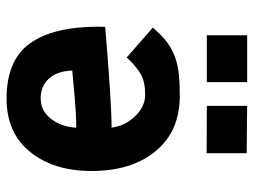

<svg xmlns="http://www.w3.org/2000/svg" viewBox="-110 -624 739 558"><g transform="rotate(90 259.0 -345.5)"><path d="M288.1 -694.8 425.8 -693.4V-577.1L288.1 -577.6ZM83 -694.8H219.2V-577.6H83ZM351.6 -198.2Q314.5 -198.2 252.9 -192.6Q191.4 -187 185.5 -186.5Q187.5 -140.6 209.7 -117.7Q231.9 -94.7 266.1 -94.7Q302.2 -94.7 325.7 -124.5Q349.1 -154.3 351.6 -198.2ZM267.1 4.4Q155.3 4.4 106.7 -63.5Q58.1 -131.3 58.1 -261.2L58.6 -282.2Q279.3 -300.8 351.6 -300.8Q345.7 -341.3 317.6 -369.9Q289.6 -398.4 255.9 -398.4Q219.2 -398.4 197 -386.2Q174.8 -374 147.5 -344.7L60.5 -420.9Q81.1 -443.8 96.2 -456.5Q111.3 -469.2 134 -480Q156.7 -490.7 186 -494.9Q215.3 -499 258.8 -499Q361.8 -499 419.7 -429Q477.5 -358.9 477.5 -242.2Q477.5 -133.3 422.4 -64.5Q367.2 4.4 267.1 4.4Z"/></g></svg>

Font: Fantasque Sans Mono
Style: Bold
Weight: 700
Monospace: yes
Designer: Jany Belluz
Version: Version 1.8.0 ; ttfautohint (v1.8.2)